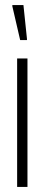

<svg xmlns="http://www.w3.org/2000/svg" viewBox="-20 -742 177 762"><path d="M48 0V-510H89V0ZM60 -583 29 -717V-722H73L87 -588V-583Z"/></svg>

Font: Saira Ultra Condensed ExLight
Style: Regular
Weight: 200
Width: 1
Designer: Hector Gatti with collaboration of the Omnibus-Type team
Foundry: Omnibus-Type
Version: Version 1.001; ttfautohint (v1.8)